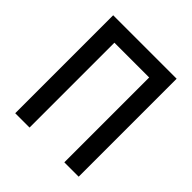

<svg xmlns="http://www.w3.org/2000/svg" viewBox="-187 -827 961 961"><g transform="rotate(45 293.0 -346.5)"><path d="M416 0V-693.4H517.6V0ZM68.4 0V-693.4H169.9V0ZM88.9 -600.6V-693.4H499.5V-600.6Z"/></g></svg>

Font: Cascadia Code
Style: Regular
Weight: 400
Monospace: yes
Designer: Aaron Bell
Foundry: Saja Typeworks
Version: Version 2106.017